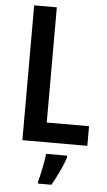

<svg xmlns="http://www.w3.org/2000/svg" viewBox="-62 -753 565 1013"><g transform="rotate(5 221.0 -246.5)"><path d="M77 0H421V-104H197V-714H77ZM320 71V61H208C204 103 189 173 179 209V221H250C277 175 304 117 320 71Z"/></g></svg>

Font: Noto Sans Gurmukhi UI Condensed SemiBold
Style: Regular
Weight: 600
Width: 3
Designer: Jelle Bosma - Monotype Design Team
Foundry: Monotype Imaging Inc.
Version: Version 2.004